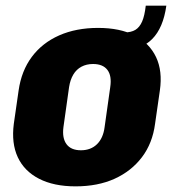

<svg xmlns="http://www.w3.org/2000/svg" viewBox="-20 -650 616 681"><path d="M248 11Q171 11 118.5 -16Q66 -43 43 -92.5Q20 -142 29 -211L46 -329Q56 -399 93 -448.5Q130 -498 190 -524.5Q250 -551 328 -551Q406 -551 458 -524Q510 -497 533.5 -447.5Q557 -398 547 -329L530 -211Q521 -142 483.5 -92.5Q446 -43 386.5 -16Q327 11 248 11ZM267 -117Q302 -117 324 -138.5Q346 -160 351 -199L371 -341Q377 -381 361 -402Q345 -423 310 -423Q287 -423 269 -413.5Q251 -404 240 -385.5Q229 -367 225 -341L205 -199Q200 -160 216 -138.5Q232 -117 267 -117ZM421 -535Q445 -535 460 -544Q475 -553 484 -573.5Q493 -594 497 -630H570Q548 -472 413 -472Z"/></svg>

Font: Pathway Extreme Condensed ExtraBold
Style: Italic
Weight: 800
Width: 3
Italic angle: -8°
Version: Version 1.001;gftools[0.9.26]